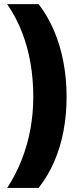

<svg xmlns="http://www.w3.org/2000/svg" viewBox="-20 -754 383 932"><path d="M303.2 -284.2Q303.2 -197.3 288.3 -118.2Q273.4 -39.1 243.2 30.5Q212.9 100.1 167.5 158.2H15.1Q57.6 92.3 85.7 20.5Q113.8 -51.3 127.7 -127.9Q141.6 -204.6 141.6 -285.2Q141.6 -368.2 128.2 -446.8Q114.7 -525.4 86.7 -597.9Q58.6 -670.4 14.6 -733.9H167.5Q211.9 -676.3 242.2 -605.2Q272.5 -534.2 287.8 -453.4Q303.2 -372.6 303.2 -284.2Z"/></svg>

Font: Open Sans SemiCondensed ExtraBold
Style: Regular
Weight: 800
Width: 4
Designer: Monotype Design Team
Foundry: Monotype Imaging Inc.
Version: Version 3.000